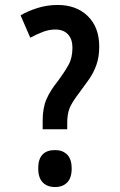

<svg xmlns="http://www.w3.org/2000/svg" viewBox="-20 -744 484 774"><path d="M152 -223V-258Q152 -309 167.5 -344.5Q183 -380 214 -418Q241 -455 256.5 -483Q272 -511 272 -552Q272 -586 254 -605.5Q236 -625 203 -625Q178 -625 153 -615.5Q128 -606 102 -592L63 -682Q91 -699 130.5 -711.5Q170 -724 212 -724Q288 -724 334 -679Q380 -634 380 -556Q380 -514 368.5 -482Q357 -450 338 -423Q319 -396 298 -368Q269 -330 260 -306.5Q251 -283 251 -248V-223ZM134 -65Q134 -139 202 -139Q233 -139 251 -120.5Q269 -102 269 -65Q269 -27 251 -8.5Q233 10 202 10Q170 10 152 -9Q134 -28 134 -65Z"/></svg>

Font: Noto Sans Gurmukhi ExtraCondensed SemiBold
Style: Regular
Weight: 600
Width: 2
Designer: Jelle Bosma - Monotype Design Team
Foundry: Monotype Imaging Inc.
Version: Version 2.004; ttfautohint (v1.8.4.7-5d5b)